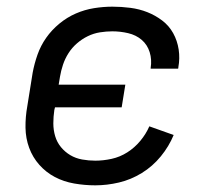

<svg xmlns="http://www.w3.org/2000/svg" viewBox="-20 -548 640 576"><path d="M266 8Q234 8 202.5 2.5Q171 -3 144.5 -17Q118 -31 98 -53.5Q78 -76 67.5 -104.5Q57 -133 56.5 -165Q56 -197 62 -230L78 -330Q83 -357 92.5 -384Q102 -411 118.5 -434.5Q135 -458 158 -477Q181 -496 207.5 -507.5Q234 -519 262 -523.5Q290 -528 317 -528Q344 -528 371 -524.5Q398 -521 422 -511.5Q446 -502 466.5 -486.5Q487 -471 499.5 -448.5Q512 -426 516 -399.5Q520 -373 515 -346Q515 -345 515 -344Q515 -343 514 -342H432Q432 -343 432 -343.5Q432 -344 432 -344Q436 -369 429 -391.5Q422 -414 405 -428.5Q388 -443 364.5 -448.5Q341 -454 317 -454Q299 -454 280 -451Q261 -448 243.5 -439.5Q226 -431 211 -418Q196 -405 185.5 -388.5Q175 -372 169 -354Q163 -336 160 -318L156 -294H356L345 -226H145L143 -218Q140 -198 140 -178Q140 -158 145.5 -139.5Q151 -121 163 -106.5Q175 -92 191 -82.5Q207 -73 226.5 -69.5Q246 -66 266 -66Q290 -66 315 -71.5Q340 -77 362 -91Q384 -105 401 -125.5Q418 -146 428 -169L501 -143Q487 -109 462.5 -79Q438 -49 405.5 -29Q373 -9 337 -0.5Q301 8 266 8Z"/></svg>

Font: Iosevka SS04 Extended
Style: Italic
Weight: 400
Width: 7
Italic angle: -9°
Monospace: yes
Designer: Belleve Invis
Foundry: Belleve Invis
Version: Version 19.0.0; ttfautohint (v1.8.4)